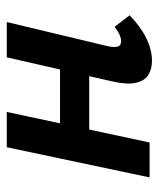

<svg xmlns="http://www.w3.org/2000/svg" viewBox="29 -490 468 566"><g transform="rotate(-90 263.0 -207.0)"><path d="M367 7Q343 7 325.5 -3.5Q308 -14 302 -40Q296 -66 306 -110L377 -421H481L410 -124Q406 -106 408.5 -95Q411 -84 425 -84Q433 -84 442.5 -88Q452 -92 467 -103L501 -59Q467 -26 433 -9.5Q399 7 367 7ZM23 0 112 -421H216L126 0ZM108 -178 126 -264H396L377 -178Z"/></g></svg>

Font: Ysabeau Office
Style: Bold Italic
Weight: 700
Italic angle: -12°
Designer: Christian Thalmann (Catharsis Fonts)
Version: Version 2.001;gftools[0.9.30]; featfreeze: tnum,lnum,ss02